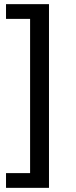

<svg xmlns="http://www.w3.org/2000/svg" viewBox="-20 -725 364 925"><path d="M9 180V109H125V-634H9V-705H216V180Z"/></svg>

Font: Nunito Sans 12pt ExtraLight Medium
Style: Regular
Weight: 500
Version: Version 3.101;gftools[0.9.27]